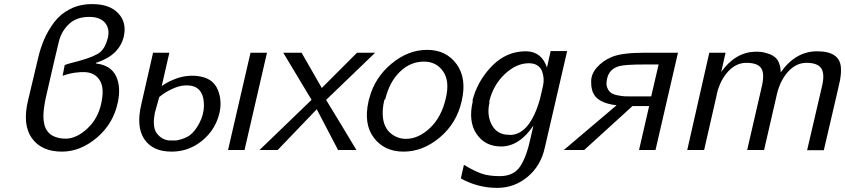

<svg xmlns="http://www.w3.org/2000/svg" viewBox="-20 -728 4102 932"><path d="M116 -240 165 -446Q176 -494 194.5 -537Q213 -580 243 -620Q273 -660 319 -683.5Q365 -707 421 -708H429Q512 -708 554 -663.5Q596 -619 581 -551Q559 -459 446 -423V-420Q518 -411 543 -359Q568 -307 552 -231Q530 -127 450 -59.5Q370 8 281 8Q181 8 134.5 -57.5Q88 -123 116 -240ZM284 -360 294 -412Q303 -417 363 -432Q442 -454 467 -475.5Q492 -497 504 -546Q513 -588 491 -616Q467 -646 413 -646Q351 -646 314.5 -611Q278 -576 266 -527L244 -435L201 -248Q195 -218 192 -191Q182 -88 247 -64Q272 -54 304 -55Q355 -58 405 -105Q455 -152 471 -224Q488 -299 465 -337Q441 -377 389 -378Q376 -379 342 -375Q311 -370 284 -360Z M1087 0 1196 -472H1276L1167 0ZM666 -222 723 -472H802L765 -310Q784 -325 817.5 -339.5Q851 -354 880 -358Q922 -364 956 -356Q1016 -344 1037.5 -291.5Q1059 -239 1045 -178Q1025 -97 960.5 -44.5Q896 8 813 8Q721 8 680.5 -52.5Q640 -113 666 -222ZM753 -257 734 -189Q731 -180 730 -170Q720 -110 741 -81Q768 -46 808 -46H830Q842 -46 864.5 -53.5Q887 -61 902 -72Q926 -90 947.5 -130Q969 -170 970 -214Q970 -232 967 -250Q952 -320 873 -313Q846 -311 811 -294Q776 -277 753 -257Z M1240 0 1492 -243V-244L1355 -472H1444L1542 -301L1713 -472H1801L1563 -243Q1622 -147 1710 0H1621L1518 -197H1517L1328 0Z M1769 -237Q1770 -240 1771 -245Q1772 -250 1773 -252Q1799 -351 1880 -418.5Q1961 -486 2053 -486Q2146 -486 2196.5 -416.5Q2247 -347 2221 -237Q2197 -130 2115 -61Q2033 8 1939 8Q1846 8 1795 -59Q1744 -126 1769 -237ZM1850 -246 1846 -244Q1834 -196 1839 -156Q1845 -107 1877 -80.5Q1909 -54 1951 -54Q2011 -54 2067 -106.5Q2123 -159 2144 -251Q2164 -334 2131 -381.5Q2098 -429 2038 -429Q1972 -429 1921 -379.5Q1870 -330 1850 -246Z M2275 -237Q2274 -238 2274 -242Q2296 -328 2358 -397Q2420 -466 2501 -477Q2514 -479 2537 -479Q2610 -476 2635 -400L2653 -480H2733L2625 -13Q2606 76 2541.5 130Q2477 184 2394 184Q2299 184 2217 138L2232 72Q2281 102 2317 114.5Q2353 127 2406 127Q2473 127 2504.5 80.5Q2536 34 2556 -60L2569 -118Q2501 -17 2412 -17Q2335 -17 2293.5 -77.5Q2252 -138 2275 -237ZM2355 -236Q2355 -234 2355.5 -232.5Q2356 -231 2356 -230Q2343 -174 2364 -128.5Q2385 -83 2432 -75Q2450 -73 2460 -73Q2553 -78 2601 -247L2616 -312Q2624 -347 2611 -383Q2595 -421 2547 -421Q2486 -421 2430 -368Q2374 -315 2355 -236Z M2717 0 2973 -217Q2877 -228 2857 -282Q2849 -307 2850 -323Q2846 -364 2876 -399Q2906 -434 2951 -452Q3000 -472 3107 -472H3271L3162 0H3082L3131 -213H3050L2816 0ZM2927 -347Q2926 -345 2926 -341Q2921 -318 2928 -301.5Q2935 -285 2946.5 -277Q2958 -269 2979.5 -265Q3001 -261 3012 -260.5Q3023 -260 3043 -260H3141L3177 -415H3106Q3016 -415 2986 -407Q2938 -394 2927 -347Z M3316 0 3423 -472H3502L3481 -379Q3549 -474 3645 -477Q3679 -478 3704 -469Q3726 -463 3740.5 -451.5Q3755 -440 3761 -423.5Q3767 -407 3768 -399Q3769 -391 3770 -377Q3842 -479 3946 -479Q4059 -479 4062 -397Q4063 -382 4061.5 -366Q4060 -350 4058 -340.5Q4056 -331 4051 -309Q4046 -287 4044 -278L3979 1H3898L3971 -313Q3984 -371 3966 -397Q3948 -423 3895 -423Q3845 -423 3806.5 -381Q3768 -339 3752 -274L3689 0H3607L3679 -313Q3692 -372 3674.5 -397.5Q3657 -423 3603 -423Q3553 -423 3514.5 -381Q3476 -339 3460 -274Q3459 -271 3459 -267L3398 0Z"/></svg>

Font: Coval
Style: Light Italic
Weight: 300
Foundry: Context Ltd
Version: Version 001.000